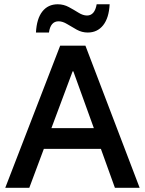

<svg xmlns="http://www.w3.org/2000/svg" viewBox="-20 -892 688 912"><path d="M5 0 265.8 -675H385.8L643.3 0H525.8L459.2 -185H188.3L119.2 0ZM224.2 -283.3H425.8L328.3 -553.3H325ZM150.8 -737.5Q154.2 -803.3 181.2 -837.5Q208.3 -871.7 254.2 -871.7Q282.5 -871.7 307.1 -858.3Q331.7 -845 352.9 -831.7Q374.2 -818.3 393.3 -818.3Q430 -818.3 439.2 -871.7H500.8Q497.5 -806.7 470 -772.1Q442.5 -737.5 396.7 -737.5Q369.2 -737.5 345 -750.8Q320.8 -764.2 299.2 -777.5Q277.5 -790.8 258.3 -790.8Q220 -790.8 212.5 -737.5Z"/></svg>

Font: Funnel Sans Medium
Style: Regular
Weight: 500
Version: Version 1.000; Beta; Release 5; Build 24; ttfautohint (v1.8.